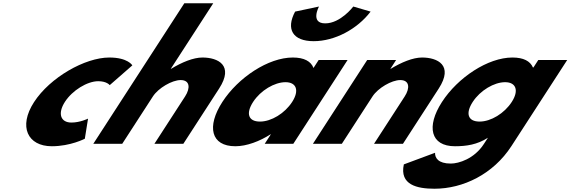

<svg xmlns="http://www.w3.org/2000/svg" viewBox="-20 -880 3491 1175"><path d="M581.1 -383C634.1 -383 651.5 -359 651.5 -359L789.9 -480C789.9 -480 763 -528 649 -528C500 -528 286 -406 188.2 -255C91 -105 149.3 15 297.3 15C411.3 15 499.1 -31 499.1 -31L518.8 -154C518.8 -154 470.2 -130 417.2 -130C350.2 -130 331.5 -186 377.5 -257C422.8 -327 514.1 -383 581.1 -383Z M551 0H728L915.8 -290C948.9 -341 1032.6 -390 1085.6 -390C1142.6 -390 1145.9 -341 1112.8 -290L925 0H1102L1320.9 -338C1413.6 -481 1313 -528 1219 -528C1163 -528 1093.2 -499 1027.3 -459H1025.3L1285 -860H1108Z M2142.1 -840C2142.1 -840 2064.4 -737 1970.4 -737C1876.4 -737 1932.1 -840 1932.1 -840L1786 -809C1728.7 -702 1770.8 -628 1899.8 -628C2028.8 -628 2166.7 -702 2248 -809ZM1340.8 -256C1243.7 -106 1270.3 15 1420.3 15C1490.3 15 1570.4 -16 1635.6 -58H1637.6L1600 0H1775L2107.3 -513H1930.3L1898.5 -464C1883.1 -505 1841 -528 1772 -528C1622 -528 1438 -406 1340.8 -256ZM1528.8 -256C1574.8 -327 1660.2 -377 1727.2 -377C1793.2 -377 1813.8 -327 1767.8 -256C1722.5 -186 1640.1 -136 1571.1 -136C1499.1 -136 1483.5 -186 1528.8 -256Z M1895 0H2072L2259.8 -290C2292.9 -341 2376.6 -390 2429.6 -390C2486.6 -390 2489.9 -341 2456.8 -290L2269 0H2446L2664.9 -338C2757.6 -481 2657 -528 2563 -528C2507 -528 2437.2 -499 2371.3 -459H2369.3L2404.3 -513H2227.3Z M2451.4 126C2424.4 251 2531.9 275 2638.9 275C2813.9 275 2998.5 186 3109.9 14L3451.3 -513H3274.3L3244.5 -467H3241.5C3224.7 -506 3184 -528 3116 -528C2966 -528 2782 -406 2684.8 -256C2587.7 -106 2614.3 15 2764.3 15C2834.3 15 2900.8 5 2966 -37L2941.3 1C2882.4 92 2787.6 121 2738.6 121C2661.6 121 2641.3 86 2642.4 55ZM2872.8 -256C2918.8 -327 3004.2 -377 3071.2 -377C3137.2 -377 3157.8 -327 3111.8 -256C3066.5 -186 2984.1 -136 2915.1 -136C2843.1 -136 2827.5 -186 2872.8 -256Z"/></svg>

Font: Hussar
Style: BdWodka
Weight: 700
Foundry: Cannot Into Space Fonts
Version: Version 2.00